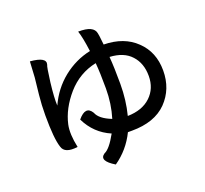

<svg xmlns="http://www.w3.org/2000/svg" viewBox="-144 -968 1287 1207"><g transform="rotate(-20 500.0 -364.0)"><path d="M495 -797Q599 -799 608 -744Q610 -742 618 -666Q753 -664 833 -586Q914 -509 914 -385Q914 -261 833 -178Q752 -96 600 -96H573Q523 6 432 69Q339 13 389 -21Q426 -36 474 -123Q369 -168 318 -273Q377 -344 413 -284Q430 -239 509 -208Q537 -299 537 -402Q537 -506 531 -573Q416 -549 337 -459Q259 -369 237 -270Q224 -209 244 -117Q155 -105 141 -157Q121 -217 121 -372Q121 -442 128 -508L140 -619L146 -725Q256 -716 241 -668Q235 -660 222 -557Q210 -455 213 -405Q258 -504 340 -570Q423 -636 523 -657Q510 -755 495 -797ZM626 -580Q632 -507 632 -398Q632 -289 607 -192Q705 -194 761 -247Q817 -300 817 -384Q817 -469 768 -522Q720 -575 626 -580Z"/></g></svg>

Font: Swei Half Moon CJK TC
Style: Medium
Weight: 500
Version: Version 2.125